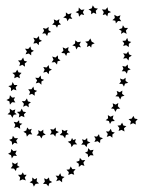

<svg xmlns="http://www.w3.org/2000/svg" viewBox="-20 -583 565 714"><path d="M297 -428 309 -430 316 -440 321 -428 332 -422 321 -417 319 -406 313 -413 303 -408 306 -420ZM249 -414 259 -421 260 -433 269 -426 281 -428 275 -417 281 -407 270 -409 264 -399 260 -411ZM208 -386 216 -395 213 -407 224 -402 235 -408 233 -396 241 -388 230 -386 226 -375 220 -385ZM172 -351 179 -361 174 -373 186 -369 195 -377 196 -365 205 -358 194 -355 192 -343 184 -352ZM141 -313 146 -324 141 -334 153 -332 161 -341 163 -329 173 -324 163 -319 161 -307 153 -316ZM113 -273 118 -284 111 -294 123 -293 131 -302 133 -290 144 -286 134 -280V-268L125 -276ZM88 -230 92 -241 85 -251H97L104 -261L107 -249L118 -245L109 -239V-227L99 -234ZM66 -186 69 -197 61 -207H73L80 -217L84 -206L95 -203L86 -196L87 -184L77 -191ZM50 -146 52 -158 43 -167 55 -168 61 -179 66 -168 77 -166 69 -158 71 -147 60 -152ZM25 -44 24 -56 14 -63 25 -67 28 -78 35 -69H47L40 -60L45 -49L34 -52ZM24 6 21 -6 10 -11 20 -17 22 -29 30 -21 42 -23 37 -12 43 -3 31 -4ZM39 53 32 44 20 43 27 33 25 21 36 27 46 21 44 32 53 38 42 42ZM76 88 64 84 53 89 55 77 47 67H59L65 58L69 67H79L72 77ZM125 99 112 101 106 111 101 99 90 95 100 89V77L109 84L118 79L116 91ZM174 94 163 99 160 110 152 101H140L147 92L144 80L154 84L162 77L164 88ZM220 75 211 82V95L201 87L189 91L194 80L187 70L198 71L204 61L208 72ZM261 46 253 56 256 67 245 63 234 68 236 57 227 48 238 47 243 36 249 46ZM297 12 290 22 294 34 283 30 273 38V26L263 19L275 15L277 4L285 13ZM328 -26 323 -15 328 -5 316 -6 308 2 306 -10 296 -15 306 -20 308 -32 316 -24ZM402 -154 399 -142 407 -133 395 -132 389 -122 385 -133 373 -136 382 -143 381 -155 391 -149ZM420 -200 418 -188 427 -179 415 -178 409 -167 404 -178 393 -180 401 -188 399 -199 410 -194ZM435 -246 434 -234 443 -227 432 -224 427 -213 421 -224 409 -225 417 -233 414 -245 425 -240ZM447 -294V-282L457 -275L445 -272L441 -261L435 -271H423L430 -280L426 -291L438 -287ZM455 -343 456 -331 466 -325 455 -321 452 -309 445 -318H433L439 -327L435 -338L446 -335ZM457 -392 460 -381 470 -376 460 -370 458 -358 450 -367 438 -365 444 -375 438 -385 450 -383ZM453 -442 457 -430 468 -427 459 -420V-408L449 -415L438 -412L442 -422L435 -431L447 -432ZM437 -489 444 -479H456L448 -469L451 -457L440 -463L430 -457L432 -468L422 -474L434 -478ZM405 -528 416 -522 428 -526 424 -514 431 -504 419 -505 411 -496 409 -506 398 -508 407 -516ZM359 -548 372 -547 380 -556 382 -544 393 -538 382 -534 379 -522 372 -530 362 -527 366 -538ZM309 -548 321 -552 325 -563 332 -553 344 -551 336 -543 338 -531 328 -536 319 -530V-542ZM261 -538 272 -543 273 -555 282 -546 294 -548 288 -538 293 -527 282 -530 274 -521 272 -533ZM215 -518 225 -525V-537L234 -530L246 -534L242 -523L249 -513L237 -514L231 -504L227 -515ZM174 -491 182 -500 180 -511 191 -506 201 -512 199 -500 207 -492 196 -490 192 -480 186 -490ZM137 -458 144 -468 140 -479 151 -476 161 -483 160 -471 170 -464 159 -461 155 -449 148 -459ZM104 -421 109 -432 104 -443 116 -440 125 -449 126 -437 136 -431 125 -426 124 -415 116 -423ZM75 -381 80 -392 73 -402 85 -401 93 -410 96 -399 106 -394 96 -388V-377L87 -384ZM52 -337 55 -349 47 -358 59 -359 66 -369 70 -357 81 -354 72 -347 73 -335 63 -342ZM33 -292 35 -304 26 -312 38 -314 44 -324 49 -314 60 -312 52 -303 54 -292 44 -297ZM21 -244V-256L11 -263L23 -266L27 -278L33 -267H45L38 -258L41 -247L30 -251ZM17 -194 15 -206 4 -211 15 -217 17 -229 25 -220 36 -221 31 -212 37 -202 25 -203ZM26 -145 20 -156 8 -158 17 -166 16 -179 26 -172 37 -176 34 -165 42 -158 31 -156ZM55 -104 44 -111 33 -107 37 -119 31 -130 43 -128 51 -136 52 -125 63 -123 54 -116ZM100 -83 88 -84 80 -75 77 -87 67 -93 78 -98 81 -109 88 -101 98 -104 94 -93ZM150 -82 139 -79 134 -68 128 -78 116 -79 124 -88 122 -99 132 -94 141 -101V-89ZM199 -92 188 -86 186 -75 178 -84 166 -82 172 -92 167 -103 179 -101 187 -109 188 -97ZM222 -69 214 -79 202 -81 211 -90 210 -101 220 -96 231 -100 228 -90 236 -84 225 -81ZM267 -46H254L246 -36L243 -48L232 -56L243 -59L248 -70L252 -62L262 -66L259 -55ZM316 -53 305 -48 302 -36 294 -45H282L289 -54L285 -65L296 -62L304 -70L305 -58ZM363 -69 353 -63 352 -51 343 -58 331 -55 336 -66 330 -76 341 -75 348 -84 351 -73ZM407 -90 398 -83V-71L389 -78L377 -74L381 -85L374 -94H385L392 -104L396 -93ZM450 -114 441 -106 443 -94 432 -100 421 -96 424 -107 417 -116 428 -117 434 -127 439 -116ZM492 -140 484 -131 485 -120 475 -125 464 -120 467 -132 458 -140 470 -142 476 -152 481 -142Z"/></svg>

Font: Santa christmas start
Style: Regular
Weight: 400
Designer: MUHAMMAD YONI
Version: Version 001.000